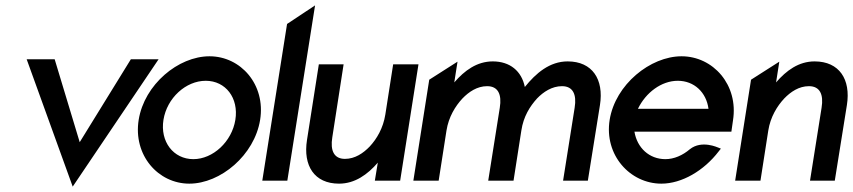

<svg xmlns="http://www.w3.org/2000/svg" viewBox="-20 -671 3168 713"><path d="M79 -451 250 22 569 -451H466L276 -143L183 -451Z M495 -226C474 -95 567 11 683 11C799 11 925 -95 946 -226C967 -357 874 -462 758 -462C642 -462 516 -357 495 -226ZM587 -226C600 -307 670 -371 744 -371C818 -371 867 -307 854 -226C841 -145 771 -80 698 -80C624 -80 574 -145 587 -226Z M954 0H1047L1150 -651L1046 -582Z M1120 -151C1105 -56 1147 11 1239 11C1298 11 1345 -23 1383 -67L1372 0H1466L1534 -432H1440L1411 -246C1403 -195 1379 -155 1353 -127C1329 -102 1298 -81 1261 -81C1220 -81 1206 -112 1214 -161L1256 -432H1164Z M1515 0H1609L1638 -186C1646 -237 1671 -277 1697 -305C1721 -330 1752 -351 1789 -351C1830 -351 1844 -320 1836 -271L1793 0H1887L1916 -186C1924 -239 1948 -276 1974 -305C1998 -330 2030 -351 2067 -351C2108 -351 2122 -320 2114 -271L2071 0H2163L2208 -281C2223 -376 2180 -443 2088 -443C2021 -443 1970 -399 1929 -348C1917 -407 1874 -443 1810 -443C1751 -443 1705 -409 1667 -365L1679 -442L1574 -375Z M2244 -226C2223 -95 2320 11 2436 11C2512 11 2594 -37 2649 -109L2657 -119L2647 -123C2646 -123 2586 -152 2542 -117C2515 -94 2483 -80 2451 -80C2391 -80 2346 -122 2336 -182H2696L2702 -224C2723 -356 2628 -462 2511 -462C2395 -462 2265 -357 2244 -226ZM2349 -267C2378 -327 2436 -371 2497 -371C2558 -371 2603 -328 2611 -267Z M2710 0H2804L2833 -186C2841 -237 2866 -277 2892 -305C2916 -330 2947 -351 2984 -351C3025 -351 3039 -320 3031 -271L2988 0H3080L3125 -281C3140 -376 3097 -443 3005 -443C2946 -443 2900 -409 2862 -365L2874 -442L2769 -375Z"/></svg>

Font: Charger Sport
Style: BdNrwObl
Weight: 700
Designer: Jasper
Foundry: Cannot Into Space Fonts
Version: Version 1.1